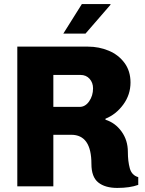

<svg xmlns="http://www.w3.org/2000/svg" viewBox="-20 -915 713 943"><path d="M621 -510Q621 -450 585.5 -401.5Q550 -353 498 -332V-327Q546 -312 577 -269Q608 -226 608 -169Q608 -123 617.5 -88.5Q627 -54 659 -45V-7Q618 8 556 8Q496 8 462.5 -19Q429 -46 429 -110Q429 -253 330 -253H242V0H65V-686H412Q466 -686 514 -666Q562 -646 591.5 -606Q621 -566 621 -510ZM242 -547V-390H371Q399 -390 418 -417.5Q437 -445 437 -481Q437 -509 420 -528Q403 -547 375 -547ZM522 -895 523 -892 400 -750H291L382 -895Z"/></svg>

Font: Chivo ExtraBold
Style: Regular
Weight: 800
Designer: Hector Gatti
Foundry: Omnibus-Type
Version: Version 1.007